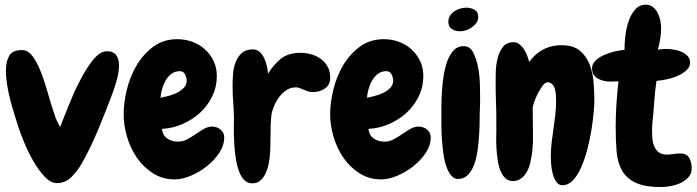

<svg xmlns="http://www.w3.org/2000/svg" viewBox="-20 -753 2935 809"><path d="M450.2 -349.6Q424.8 -282.2 394.5 -209Q364.3 -135.7 329.1 -72.3Q307.6 -33.2 281.2 -7.3Q254.9 18.6 220.7 18.6Q193.4 18.6 167.5 -9.3Q141.6 -37.1 119.6 -75.7Q97.7 -114.3 81.5 -153.8Q65.4 -193.4 57.6 -216.8Q49.8 -243.2 40 -273.4Q30.3 -303.7 22.5 -335Q14.6 -366.2 9.8 -397Q4.9 -427.7 4.9 -455.1Q4.9 -493.2 18.6 -517.6Q32.2 -542 72.3 -542Q87.9 -542 100.6 -532.7Q113.3 -523.4 124 -506.8Q134.8 -490.2 144.5 -468.3Q154.3 -446.3 163.1 -419.9Q171.9 -394.5 179.7 -367.2Q187.5 -339.8 195.3 -314.5Q203.1 -289.1 211.4 -265.1Q219.7 -241.2 233.4 -217.8Q240.2 -235.4 249 -257.8Q257.8 -280.3 268.1 -305.7Q278.3 -331.1 290 -357.9Q301.8 -384.8 315.4 -410.2Q341.8 -462.9 371.6 -500Q401.4 -537.1 430.7 -537.1Q458 -537.1 469.7 -520.5Q481.4 -503.9 481.4 -477.5Q481.4 -451.2 472.7 -418Q463.9 -384.8 450.2 -349.6Z M924.8 -173.8Q924.8 -140.6 903.8 -108.9Q882.8 -77.1 851.1 -52.2Q819.3 -27.3 783.2 -12.2Q747.1 2.9 716.8 2.9Q665 2.9 624.5 -22.9Q584 -48.8 556.6 -88.9Q529.3 -128.9 515.1 -177.2Q501 -225.6 501 -271.5Q501 -320.3 514.6 -376Q528.3 -431.6 556.2 -478.5Q584 -525.4 626.5 -556.6Q668.9 -587.9 727.5 -587.9Q760.7 -587.9 791 -576.7Q821.3 -565.4 843.8 -544.9Q866.2 -524.4 879.9 -496.1Q893.6 -467.8 893.6 -432.6Q893.6 -386.7 874 -346.7Q854.5 -306.6 822.3 -277.3Q790 -248 748 -230Q706.1 -211.9 662.1 -210Q666 -181.6 685.1 -168.9Q704.1 -156.2 730.5 -156.2Q750 -156.2 768.6 -166Q787.1 -175.8 804.7 -188Q822.3 -200.2 839.4 -210Q856.4 -219.7 874 -219.7Q893.6 -219.7 909.2 -207Q924.8 -194.3 924.8 -173.8ZM766.6 -413.1Q766.6 -425.8 759.8 -439.5Q752.9 -453.1 738.3 -453.1Q716.8 -453.1 702.1 -441.9Q687.5 -430.7 677.7 -413.6Q668 -396.5 662.6 -377Q657.2 -357.4 656.2 -340.8Q669.9 -343.8 689 -348.6Q708 -353.5 725.1 -361.8Q742.2 -370.1 754.4 -382.8Q766.6 -395.5 766.6 -413.1Z M1302.7 -365.2Q1289.1 -364.3 1279.3 -367.7Q1269.5 -371.1 1259.8 -375Q1251 -378.9 1242.2 -382.3Q1233.4 -385.7 1222.7 -384.8Q1203.1 -383.8 1188 -374Q1172.9 -364.3 1160.6 -349.6Q1148.4 -335 1139.6 -316.9Q1130.9 -298.8 1126 -281.2Q1123 -269.5 1121.6 -245.6Q1120.1 -221.7 1120.1 -194.3Q1119.1 -166 1119.1 -140.6Q1119.1 -115.2 1117.2 -100.6Q1116.2 -85 1112.3 -64Q1108.4 -43 1100.1 -24.4Q1091.8 -5.9 1078.1 6.8Q1064.5 19.5 1043 19.5Q1026.4 19.5 1014.2 9.8Q1002 0 993.7 -16.1Q985.4 -32.2 980 -53.7Q974.6 -75.2 971.7 -97.7Q968.8 -121.1 967.3 -144.5Q965.8 -168 965.3 -189Q964.8 -210 965.3 -227.5Q965.8 -245.1 965.8 -255.9Q964.8 -290 962.4 -324.7Q960 -359.4 960 -393.6Q960 -415 961.9 -441.4Q963.9 -467.8 972.7 -490.7Q981.4 -513.7 998.5 -529.3Q1015.6 -544.9 1045.9 -544.9Q1062.5 -544.9 1074.2 -534.2Q1085.9 -523.4 1093.3 -507.8Q1100.6 -492.2 1104.5 -474.6Q1108.4 -457 1109.4 -442.4Q1132.8 -480.5 1162.1 -504.4Q1191.4 -528.3 1238.3 -530.3Q1261.7 -531.2 1284.7 -525.9Q1307.6 -520.5 1326.7 -508.3Q1345.7 -496.1 1357.9 -476.6Q1370.1 -457 1371.1 -430.7Q1373 -399.4 1352.5 -382.8Q1332 -366.2 1302.7 -365.2Z M1794.9 -173.8Q1794.9 -140.6 1773.9 -108.9Q1752.9 -77.1 1721.2 -52.2Q1689.5 -27.3 1653.3 -12.2Q1617.2 2.9 1586.9 2.9Q1535.2 2.9 1494.6 -22.9Q1454.1 -48.8 1426.8 -88.9Q1399.4 -128.9 1385.3 -177.2Q1371.1 -225.6 1371.1 -271.5Q1371.1 -320.3 1384.8 -376Q1398.4 -431.6 1426.3 -478.5Q1454.1 -525.4 1496.6 -556.6Q1539.1 -587.9 1597.7 -587.9Q1630.9 -587.9 1661.1 -576.7Q1691.4 -565.4 1713.9 -544.9Q1736.3 -524.4 1750 -496.1Q1763.7 -467.8 1763.7 -432.6Q1763.7 -386.7 1744.1 -346.7Q1724.6 -306.6 1692.4 -277.3Q1660.2 -248 1618.2 -230Q1576.2 -211.9 1532.2 -210Q1536.1 -181.6 1555.2 -168.9Q1574.2 -156.2 1600.6 -156.2Q1620.1 -156.2 1638.7 -166Q1657.2 -175.8 1674.8 -188Q1692.4 -200.2 1709.5 -210Q1726.6 -219.7 1744.1 -219.7Q1763.7 -219.7 1779.3 -207Q1794.9 -194.3 1794.9 -173.8ZM1636.7 -413.1Q1636.7 -425.8 1629.9 -439.5Q1623 -453.1 1608.4 -453.1Q1586.9 -453.1 1572.3 -441.9Q1557.6 -430.7 1547.9 -413.6Q1538.1 -396.5 1532.7 -377Q1527.3 -357.4 1526.4 -340.8Q1540 -343.8 1559.1 -348.6Q1578.1 -353.5 1595.2 -361.8Q1612.3 -370.1 1624.5 -382.8Q1636.7 -395.5 1636.7 -413.1Z M1995.1 -681.6Q1995.1 -668 1987.8 -657.2Q1980.5 -646.5 1968.8 -638.2Q1957 -629.9 1943.4 -625.5Q1929.7 -621.1 1918 -621.1Q1898.4 -621.1 1883.8 -630.9Q1869.1 -640.6 1869.1 -661.1Q1869.1 -675.8 1876.5 -687Q1883.8 -698.2 1894.5 -705.6Q1905.3 -712.9 1918.9 -716.8Q1932.6 -720.7 1945.3 -720.7Q1963.9 -720.7 1979.5 -711.9Q1995.1 -703.1 1995.1 -681.6ZM2002.9 -349.6Q2002.9 -335.9 2002.9 -320.8Q2002.9 -305.7 2002 -292Q2001 -275.4 2001 -247.6Q2001 -219.7 1999 -187.5Q1997.1 -155.3 1992.7 -122.1Q1988.3 -88.9 1978.5 -61.5Q1968.8 -34.2 1952.6 -17.1Q1936.5 0 1912.1 1Q1893.6 2 1880.9 -13.7Q1868.2 -29.3 1859.9 -54.2Q1851.6 -79.1 1847.7 -109.9Q1843.8 -140.6 1841.8 -169.4Q1839.8 -198.2 1839.8 -222.7Q1839.8 -247.1 1839.8 -258.8Q1839.8 -274.4 1839.8 -303.2Q1839.8 -332 1841.8 -365.2Q1843.8 -398.4 1849.1 -432.6Q1854.5 -466.8 1864.7 -495.1Q1875 -523.4 1891.6 -541Q1908.2 -558.6 1933.6 -558.6Q1960 -558.6 1973.6 -532.2Q1987.3 -505.9 1994.1 -470.7Q2001 -435.5 2002 -400.9Q2002.9 -366.2 2002.9 -349.6Z M2349.6 27.3Q2333 27.3 2323.2 12.2Q2313.5 -2.9 2308.6 -22.5Q2303.7 -42 2302.2 -62Q2300.8 -82 2300.8 -92.8Q2300.8 -122.1 2304.2 -151.4Q2307.6 -180.7 2312 -210Q2316.4 -239.3 2319.8 -268.6Q2323.2 -297.9 2323.2 -327.1Q2323.2 -338.9 2322.3 -352.5Q2321.3 -366.2 2317.9 -378.4Q2314.5 -390.6 2306.6 -398.4Q2298.8 -406.2 2286.1 -406.2Q2277.3 -406.2 2266.6 -392.1Q2255.9 -377.9 2246.6 -359.9Q2237.3 -341.8 2231 -323.7Q2224.6 -305.7 2224.6 -296.9Q2224.6 -275.4 2225.1 -253.4Q2225.6 -231.4 2225.6 -209V-152.3Q2224.6 -134.8 2222.7 -116.2Q2220.7 -97.7 2216.8 -80.1Q2213.9 -62.5 2208 -46.4Q2202.1 -30.3 2192.9 -18.1Q2183.6 -5.9 2170.9 2Q2158.2 9.8 2140.6 9.8Q2121.1 9.8 2108.4 -2.9Q2095.7 -15.6 2087.9 -35.6Q2080.1 -55.7 2076.7 -80.6Q2073.2 -105.5 2071.8 -129.4Q2070.3 -153.3 2070.8 -173.3Q2071.3 -193.4 2071.3 -205.1V-251Q2071.3 -288.1 2069.8 -324.2Q2068.4 -360.4 2068.4 -396.5Q2068.4 -416 2068.8 -446.3Q2069.3 -476.6 2076.2 -505.4Q2083 -534.2 2098.6 -554.7Q2114.3 -575.2 2144.5 -575.2Q2158.2 -575.2 2168.9 -566.4Q2179.7 -557.6 2188 -544.9Q2196.3 -532.2 2201.7 -517.6Q2207 -502.9 2210 -492.2Q2219.7 -505.9 2232.9 -518.6Q2246.1 -531.2 2262.7 -541Q2279.3 -550.8 2299.8 -556.6Q2320.3 -562.5 2346.7 -562.5Q2396.5 -562.5 2424.3 -538.6Q2452.1 -514.6 2465.3 -479Q2478.5 -443.4 2481.4 -402.3Q2484.4 -361.3 2484.4 -328.1Q2484.4 -311.5 2481.4 -278.8Q2478.5 -246.1 2472.2 -206.5Q2465.8 -167 2455.1 -125.5Q2444.3 -84 2429.7 -49.8Q2415 -15.6 2395 5.9Q2375 27.3 2349.6 27.3Z M2766.6 35.2Q2697.3 35.2 2658.7 17.1Q2620.1 -1 2601.1 -34.2Q2582 -67.4 2578.1 -114.3Q2574.2 -161.1 2574.2 -218.8Q2574.2 -264.6 2577.1 -311Q2580.1 -357.4 2585.9 -410.2Q2572.3 -410.2 2564.5 -409.7Q2556.6 -409.2 2551.8 -409.2Q2520.5 -409.2 2497.6 -422.9Q2474.6 -436.5 2474.6 -464.8Q2474.6 -482.4 2487.8 -496.1Q2501 -509.8 2521.5 -519.5Q2542 -529.3 2565.9 -535.2Q2589.8 -541 2611.3 -543Q2611.3 -570.3 2615.2 -603.5Q2619.1 -636.7 2629.4 -665.5Q2639.6 -694.3 2657.2 -713.9Q2674.8 -733.4 2702.1 -733.4Q2717.8 -733.4 2730 -724.1Q2742.2 -714.8 2750 -700.7Q2757.8 -686.5 2761.7 -668.9Q2765.6 -651.4 2765.6 -634.8Q2765.6 -615.2 2762.7 -594.7Q2759.8 -574.2 2752 -543.9Q2768.6 -545.9 2774.4 -546.4Q2780.3 -546.9 2785.2 -546.9Q2801.8 -546.9 2819.8 -543.9Q2837.9 -541 2853 -534.2Q2868.2 -527.3 2877.9 -516.1Q2887.7 -504.9 2887.7 -489.3Q2887.7 -471.7 2873.5 -458Q2859.4 -444.3 2837.9 -434.6Q2816.4 -424.8 2792 -419.4Q2767.6 -414.1 2746.1 -412.1Q2740.2 -372.1 2737.8 -338.4Q2735.4 -304.7 2732.4 -270.5Q2730.5 -253.9 2729 -236.8Q2727.5 -219.7 2727.5 -202.1Q2727.5 -189.5 2728.5 -172.4Q2729.5 -155.3 2735.4 -139.6Q2741.2 -124 2753.9 -112.8Q2766.6 -101.6 2789.1 -101.6Q2802.7 -101.6 2817.4 -104Q2832 -106.4 2846.7 -106.4Q2872.1 -106.4 2883.3 -88.9Q2894.5 -71.3 2894.5 -43.9Q2894.5 -23.4 2882.3 -8.3Q2870.1 6.8 2851.6 16.1Q2833 25.4 2810.1 30.3Q2787.1 35.2 2766.6 35.2Z"/></svg>

Font: Chewy
Style: Regular
Weight: 400
Designer: Squid
Foundry: Font Diner, Inc DBA Sideshow
Version: Version 1.000